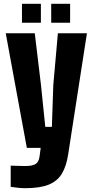

<svg xmlns="http://www.w3.org/2000/svg" viewBox="-20 -774 487 1005"><path d="M112 211Q95 211 74.5 209Q54 207 36 204V93Q49.5 93.5 73.8 94.2Q98 95 112 95Q152 95 167.8 83.5Q183.5 72 187 45L193 0H120.5L10 -600H162L194.5 -329L217 -110H251.5L259 -329L283 -600H435L337 33Q327.5 96 303.8 135.2Q280 174.5 234.2 192.8Q188.5 211 112 211ZM248 -655V-754H347V-655ZM95 -655V-754H194V-655Z"/></svg>

Font: Big Shoulders Display Thin Black
Style: Regular
Weight: 900
Version: Version 2.002